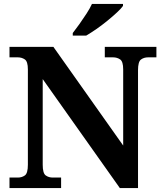

<svg xmlns="http://www.w3.org/2000/svg" viewBox="-20 -951 828 971"><path d="M28 0V-53H70Q91 -53 106 -64Q121 -75 121 -118V-600Q121 -640 105.5 -650.5Q90 -661 70 -661H28V-714H250L603 -215V-600Q603 -640 587.5 -650.5Q572 -661 552 -661H510V-714H771V-661H729Q708 -661 693 -650Q678 -639 678 -596V0H586L196 -551V-118Q196 -75 211 -64Q226 -53 247 -53H289V0ZM348 -784Q363 -803 381.5 -829Q400 -855 417.5 -882Q435 -909 445 -931H602V-921Q593 -908 571.5 -888Q550 -868 523 -846Q496 -824 468 -804.5Q440 -785 416 -771H348Z"/></svg>

Font: Noto Serif Vithkuqi
Style: Regular
Weight: 400
Version: Version 1.005